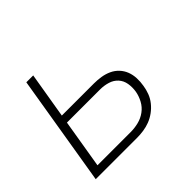

<svg xmlns="http://www.w3.org/2000/svg" viewBox="-124 -684 849 849"><g transform="rotate(-45 300.0 -260.0)"><path d="M39 0 125 -520H168L132 -305H333Q355 -305 377 -301.5Q399 -298 418.5 -289Q438 -280 452.5 -264.5Q467 -249 474.5 -229.5Q482 -210 483 -187.5Q484 -165 480 -142Q477 -122 469.5 -102Q462 -82 448 -64.5Q434 -47 416 -34Q398 -21 378.5 -13.5Q359 -6 338 -3Q317 0 297 0ZM296 -38Q320 -38 344.5 -44Q369 -50 389.5 -65Q410 -80 422 -102.5Q434 -125 438 -148Q442 -173 438 -196.5Q434 -220 419 -236.5Q404 -253 381 -260Q358 -267 333 -267H126L88 -38Z"/></g></svg>

Font: Iosevka XLt Ex Obl
Style: Regular
Weight: 200
Width: 7
Italic angle: -9°
Monospace: yes
Designer: Belleve Invis
Foundry: Belleve Invis
Version: Version 32.5.0; ttfautohint (v1.8.4)